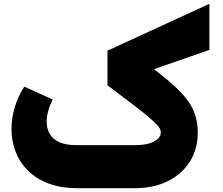

<svg xmlns="http://www.w3.org/2000/svg" viewBox="-20 -984 1165 1004"><path d="M640 -225V0H386Q297 0 231.5 -25.5Q166 -51 123.5 -94.5Q81 -138 60.5 -193.5Q40 -249 40 -310Q40 -366 57 -423Q74 -480 107 -531L255 -464Q240 -433 232 -403.5Q224 -374 224 -347Q224 -312 240 -284Q256 -256 290.5 -240.5Q325 -225 380 -225ZM512 0Q504 0 498 -31Q492 -62 492 -114Q492 -164 498 -194.5Q504 -225 512 -225ZM512 0V-225H686Q730 -225 760 -234Q790 -243 805.5 -258Q821 -273 821 -291Q821 -302 814 -314.5Q807 -327 786 -346.5Q765 -366 725.5 -398Q686 -430 620 -479L542 -538L657 -718L727 -666Q806 -608 860.5 -562Q915 -516 949 -474.5Q983 -433 998.5 -389Q1014 -345 1014 -291Q1014 -204 972.5 -138.5Q931 -73 857 -36.5Q783 0 686 0ZM542 -538V-719L1075 -964V-723Z"/></svg>

Font: Alexandria Black
Style: Regular
Weight: 900
Designer: Mohamed Gaber
Foundry: Kief Type Foundry
Version: Version 5.100